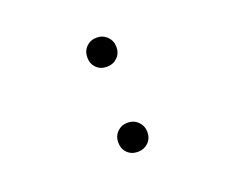

<svg xmlns="http://www.w3.org/2000/svg" viewBox="-76 -513 758 638"><g transform="rotate(-20 302.5 -194.0)"><path d="M314.5 -293Q292 -293 277.6 -307.4Q263.2 -321.8 263.2 -344.2Q263.2 -366.7 277.8 -381.3Q292.5 -396 314.5 -396Q336.4 -396 351.3 -381.1Q366.2 -366.2 366.2 -344.2Q366.2 -321.8 351.3 -307.4Q336.4 -293 314.5 -293ZM314.5 7.8Q292 7.8 277.6 -6.6Q263.2 -21 263.2 -43.5Q263.2 -65.9 277.8 -80.6Q292.5 -95.2 314.5 -95.2Q336.4 -95.2 351.3 -80.3Q366.2 -65.4 366.2 -43.5Q366.2 -21 351.3 -6.6Q336.4 7.8 314.5 7.8Z"/></g></svg>

Font: Cutive Mono
Style: Regular
Weight: 400
Designer: Vernon Adams
Foundry: Vernon Adams
Version: Version 1.110; ttfautohint (v1.8.4.7-5d5b)